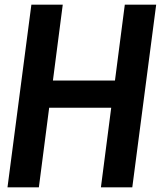

<svg xmlns="http://www.w3.org/2000/svg" viewBox="-20 -800 695 820"><path d="M545 0H411L455 -340H190L146 0H12L114 -780H248L206 -456H471L513 -780H647Z"/></svg>

Font: Tanohe Sans SemiBold
Style: Italic
Weight: 600
Designer: Village Type and Design LLC & Cristiano Sobral
Foundry: Cooper Hewitt Smithsonian Design Museum
Version: Version 1.00;September 29, 2021;FontCreator 13.0.0.2655 64-b